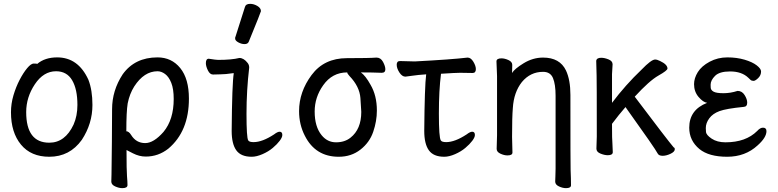

<svg xmlns="http://www.w3.org/2000/svg" viewBox="-20 -790 4040 997"><path d="M236 24Q141 24 89 -39Q37 -102 37 -207Q37 -252 50 -295.5Q63 -339 82 -375.5Q101 -412 121 -436Q141 -460 155 -460Q172 -460 173 -458Q213 -492 277 -492Q386 -492 439 -376Q460 -322 460 -245Q460 -148 405 -64Q342 24 236 24ZM236 -49Q318 -49 362 -143Q382 -188 382 -245Q382 -327 354.5 -373.5Q327 -420 271 -420Q206 -420 161 -352.5Q116 -285 116 -208Q116 -49 236 -49Z M615 187Q598 187 578 178Q558 169 558 153Q558 141 559 115Q560 89 561 -53.5Q562 -196 562 -223Q562 -320 617 -404Q680 -492 798 -492Q871 -492 916 -436.5Q961 -381 961 -278Q961 -108 854 -18Q802 23 737 23Q703 23 670 6L637 -11Q637 96 639.5 125Q642 154 642 171Q642 187 615 187ZM734 -47Q778 -47 829 -105Q882 -169 882 -276Q882 -328 869.5 -359.5Q857 -391 837.5 -405.5Q818 -420 798 -420Q728 -420 677 -341Q653 -303 643 -253Q636 -210 636 -109H633Q649 -109 661 -89Q687 -47 734 -47Z M1287 24Q1231 24 1207 -9.5Q1183 -43 1183 -110Q1185 -357 1194 -410H1190Q1150 -404 1124.5 -404Q1099 -404 1086 -403Q1070 -403 1059.5 -424.5Q1049 -446 1049 -462Q1049 -485 1064 -485Q1102 -479 1113 -479Q1183 -479 1223 -489Q1246 -489 1266 -463Q1274 -453 1274 -439Q1260 -320 1260 -199Q1260 -75 1269 -61Q1274 -52 1297 -52Q1342 -52 1403 -92Q1421 -106 1432 -106Q1446 -106 1446 -89Q1446 -77 1432.5 -59Q1419 -41 1396.5 -22Q1374 -3 1343 10.5Q1312 24 1287 24ZM1250 -561Q1234 -561 1217.5 -570Q1201 -579 1201 -590Q1201 -598 1203 -600L1252 -754Q1256 -770 1279 -770Q1298 -770 1316.5 -759Q1335 -748 1335 -732Q1335 -728 1272 -574Q1267 -561 1250 -561Z M1739 24Q1618 24 1563 -85Q1533 -143 1533 -213Q1533 -313 1598 -400.5Q1663 -488 1781.5 -488Q1900 -488 1935 -491Q1957 -491 1969 -468.5Q1981 -446 1981 -430Q1981 -412 1962 -412Q1914 -414 1854 -414Q1878 -397 1904 -350Q1937 -294 1937 -216Q1937 -161 1918 -105.5Q1899 -50 1851.5 -13Q1804 24 1739 24ZM1800 -75Q1856 -119 1856 -209Q1856 -221 1851.5 -281Q1847 -341 1795 -395Q1783 -408 1783 -414Q1705 -414 1658 -347Q1614 -285 1614 -211Q1614 -132 1650 -88Q1680 -51 1725 -51Q1770 -51 1800 -75Z M2287 24Q2231 24 2207 -9.5Q2183 -43 2183 -110Q2185 -343 2193 -404Q2149 -401 2123 -397Q2097 -393 2085 -392Q2068 -392 2054 -413.5Q2040 -435 2040 -454Q2040 -473 2057 -473L2134 -471Q2324 -481 2408 -491Q2425 -491 2438 -469.5Q2451 -448 2451 -431Q2451 -411 2434 -411L2369 -412Q2348 -412 2270 -407Q2259 -320 2259 -201Q2259 -75 2269 -61Q2274 -52 2297 -52Q2342 -52 2403 -92Q2421 -106 2432 -106Q2446 -106 2446 -89Q2446 -77 2432.5 -59Q2419 -41 2396.5 -22Q2374 -3 2343 10.5Q2312 24 2287 24Z M2919 187Q2902 187 2882.5 178Q2863 169 2863 153Q2864 145 2864 125.5Q2864 106 2865 86V-293Q2865 -352 2851.5 -384.5Q2838 -417 2800 -417Q2734 -417 2690 -364Q2648 -311 2643 -229Q2639 -184 2639 -79Q2639 -56 2641 2Q2641 17 2615 17Q2598 17 2578.5 8Q2559 -1 2559 -17Q2559 -44 2561 -88V-395Q2558 -458 2558 -471Q2558 -487 2584 -487Q2601 -487 2620.5 -478Q2640 -469 2640 -453L2639 -411Q2651 -432 2699 -461.5Q2747 -491 2800 -491Q2887 -491 2919 -424Q2942 -375 2942 -297Q2942 71 2943 92Q2945 137 2945 172Q2945 187 2919 187Z M3421 19Q3401 19 3395 7Q3384 -16 3228 -234Q3194 -195 3158 -147Q3158 -60 3160 -47Q3162 -17 3162 0Q3162 16 3136 16Q3119 16 3098 7.5Q3077 -1 3077 -18L3079 -81Q3079 -378 3078 -398Q3076 -454 3076 -474Q3078 -490 3102 -490Q3119 -490 3140 -481.5Q3161 -473 3161 -456Q3161 -446 3158 -405V-256Q3228 -349 3311 -428Q3362 -481 3382 -481Q3392 -481 3408 -473Q3446 -455 3446 -434Q3446 -424 3399 -397.5Q3352 -371 3276 -288Q3448 -60 3478 -25Q3484 -23 3484 -15Q3484 -2 3462 8.5Q3440 19 3421 19Z M3756 24Q3661 24 3612 -16Q3559 -60 3559 -127Q3559 -220 3652 -256Q3631 -259 3607.5 -286.5Q3584 -314 3584 -353Q3584 -384 3603.5 -415.5Q3623 -447 3665 -469.5Q3707 -492 3757 -492Q3806 -492 3846.5 -480Q3887 -468 3909.5 -450.5Q3932 -433 3932 -419Q3932 -399 3917 -384.5Q3902 -370 3893 -370Q3883 -370 3877 -375.5Q3871 -381 3866 -386Q3832 -419 3771 -419Q3716 -419 3693 -396Q3670 -373 3670 -350Q3670 -348 3670.5 -335Q3671 -322 3685.5 -314Q3700 -306 3737 -306Q3773 -306 3810 -318Q3833 -318 3846.5 -296.5Q3860 -275 3860 -257Q3860 -236 3842 -235Q3751 -226 3716 -213Q3681 -200 3663 -175.5Q3645 -151 3645 -125Q3645 -122 3646 -105.5Q3647 -89 3675.5 -70Q3704 -51 3747 -51Q3853 -51 3912 -110Q3927 -127 3942 -127Q3960 -127 3960 -109Q3960 -76 3914 -35Q3850 24 3756 24Z"/></svg>

Font: LXGW WenKai Mono Medium
Style: Regular
Weight: 500
Monospace: yes
Designer: LXGW / Fontworks Inc.
Foundry: LXGW / Fontworks Inc.
Version: Version 1.520; June 14, 2025